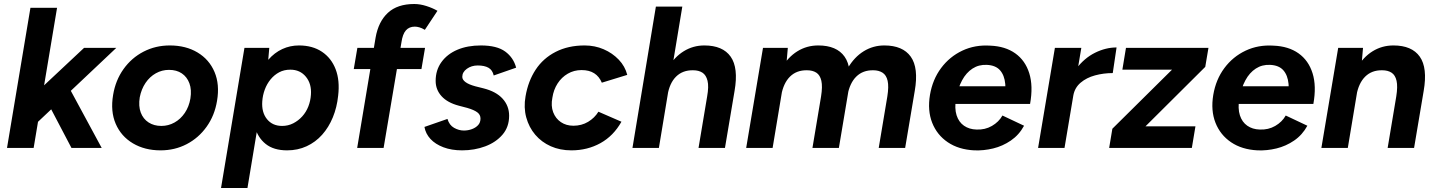

<svg xmlns="http://www.w3.org/2000/svg" viewBox="-20 -739 7173 959"><path d="M15 0 132 -700H265L148 0ZM166 -127 99 -218 400 -500H561ZM337 0 210 -242 308 -333 488 0Z M782 12Q703 12 644 -23Q585 -58 558 -120.5Q531 -183 545 -265Q557 -338 597 -394Q637 -450 697 -481Q757 -512 828 -512Q908 -512 966.5 -477Q1025 -442 1051.5 -379.5Q1078 -317 1064 -235Q1052 -162 1012 -106Q972 -50 912.5 -19Q853 12 782 12ZM786 -110Q821 -110 851.5 -127Q882 -144 903 -175Q924 -206 931 -247Q938 -291 926 -323Q914 -355 888 -372.5Q862 -390 824 -390Q789 -390 758.5 -373Q728 -356 707 -325Q686 -294 678 -253Q671 -209 683 -177Q695 -145 722 -127.5Q749 -110 786 -110Z M1084 200 1201 -500H1325L1317 -408L1216 200ZM1473 -512Q1541 -512 1588 -480.5Q1635 -449 1656.5 -393Q1678 -337 1669 -261Q1663 -203 1642.5 -153Q1622 -103 1589 -66Q1556 -29 1511.5 -8.5Q1467 12 1414 12Q1347 12 1307 -20Q1267 -52 1252 -108Q1237 -164 1245 -237Q1251 -304 1270.5 -355Q1290 -406 1320.5 -441Q1351 -476 1390 -494Q1429 -512 1473 -512ZM1430 -391Q1399 -391 1374.5 -378Q1350 -365 1331.5 -342.5Q1313 -320 1302.5 -291.5Q1292 -263 1290 -233Q1286 -178 1313.5 -144Q1341 -110 1389 -110Q1419 -110 1444.5 -123Q1470 -136 1489.5 -157.5Q1509 -179 1520 -207Q1531 -235 1533 -266Q1537 -320 1508 -355.5Q1479 -391 1430 -391Z M1764 0 1856 -551Q1870 -631 1917.5 -675Q1965 -719 2049 -719Q2078 -719 2109.5 -709Q2141 -699 2165 -685L2102 -590Q2087 -599 2074.5 -602.5Q2062 -606 2052 -606Q2024 -606 2007.5 -587.5Q1991 -569 1985 -527L1896 0ZM1747 -394 1765 -500H2103L2085 -394Z M2288 12Q2235 12 2194.5 -3.5Q2154 -19 2130 -45Q2106 -71 2100 -105L2215 -145Q2224 -114 2248 -100.5Q2272 -87 2297 -87Q2318 -87 2337 -94Q2356 -101 2368 -114Q2380 -127 2380 -147Q2380 -166 2364 -178Q2348 -190 2314 -200L2272 -211Q2215 -226 2185.5 -258.5Q2156 -291 2156 -335Q2156 -389 2185 -429Q2214 -469 2264.5 -490.5Q2315 -512 2382 -512Q2462 -512 2503.5 -481.5Q2545 -451 2558 -401L2446 -362Q2440 -389 2420 -400.5Q2400 -412 2366 -412Q2335 -412 2312 -395.5Q2289 -379 2289 -355Q2289 -341 2305 -329Q2321 -317 2354 -308L2394 -298Q2458 -282 2490.5 -246Q2523 -210 2523 -161Q2523 -105 2490 -66.5Q2457 -28 2403.5 -8Q2350 12 2288 12Z M2834 12Q2777 12 2731 -8.5Q2685 -29 2653.5 -66Q2622 -103 2608.5 -152.5Q2595 -202 2605 -258Q2618 -334 2655.5 -391Q2693 -448 2755.5 -480Q2818 -512 2900 -512Q2951 -512 2995 -493Q3039 -474 3070.5 -441Q3102 -408 3113 -365L2986 -326Q2973 -357 2948 -373Q2923 -389 2885 -389Q2847 -389 2816 -371Q2785 -353 2765 -322Q2745 -291 2739 -251Q2731 -210 2743 -178.5Q2755 -147 2781.5 -129Q2808 -111 2844 -111Q2885 -111 2917.5 -130.5Q2950 -150 2969 -181L3084 -131Q3044 -60 2979 -24Q2914 12 2834 12Z M3139 0 3256 -706H3388L3271 0ZM3469 0 3512 -257 3649 -285 3601 0ZM3512 -257Q3521 -307 3514 -335.5Q3507 -364 3488.5 -376Q3470 -388 3442 -388Q3390 -389 3357 -356.5Q3324 -324 3314 -262L3270 -263Q3283 -343 3315.5 -398.5Q3348 -454 3395 -483Q3442 -512 3498 -512Q3590 -512 3629.5 -456Q3669 -400 3649 -285Z M3707 0 3791 -500H3915L3907 -408L3839 0ZM4038 0 4081 -257 4218 -286 4170 0ZM4369 0 4412 -257 4549 -285 4501 0ZM4081 -257Q4089 -307 4082.5 -335.5Q4076 -364 4057.5 -376Q4039 -388 4011 -388Q3959 -389 3926 -356.5Q3893 -324 3882 -262L3838 -263Q3851 -343 3883.5 -398.5Q3916 -454 3963 -483Q4010 -512 4067 -512Q4159 -512 4198.5 -456Q4238 -400 4218 -285ZM4412 -257Q4420 -307 4413.5 -335.5Q4407 -364 4388 -376Q4369 -388 4342 -388Q4290 -389 4257 -356.5Q4224 -324 4213 -262L4169 -263Q4182 -343 4214.5 -398.5Q4247 -454 4294 -483Q4341 -512 4397 -512Q4489 -512 4529 -456Q4569 -400 4549 -285Z M4846 12Q4768 8 4714 -28.5Q4660 -65 4636 -126Q4612 -187 4625 -265Q4638 -342 4680.5 -399Q4723 -456 4786.5 -486Q4850 -516 4926 -511Q5001 -508 5051 -472.5Q5101 -437 5121 -373Q5141 -309 5125 -220H4995Q5005 -277 5001 -320Q4997 -363 4975 -388Q4953 -413 4909 -415Q4869 -417 4837.5 -396.5Q4806 -376 4785.5 -338Q4765 -300 4755 -247Q4747 -197 4758 -163Q4769 -129 4795 -111Q4821 -93 4857 -92Q4900 -90 4934.5 -110Q4969 -130 4987 -162L5095 -111Q5070 -65 5029 -37Q4988 -9 4940.5 2.5Q4893 14 4846 12ZM4707 -220 4711 -308H5066L5062 -220Z M5165 0 5249 -500H5381L5297 0ZM5301 -261Q5315 -342 5355.5 -395.5Q5396 -449 5449.5 -475.5Q5503 -502 5557 -502L5538 -374Q5492 -374 5449.5 -362.5Q5407 -351 5377.5 -326Q5348 -301 5341 -262Z M5609 -16 5536 -96 5931 -487 6000 -405ZM5520 0 5536 -96 5617 -108H5951L5933 0ZM5586 -391 5604 -500H6016L6000 -405L5916 -391Z M6261 12Q6183 8 6129 -28.5Q6075 -65 6051 -126Q6027 -187 6040 -265Q6053 -342 6095.5 -399Q6138 -456 6201.5 -486Q6265 -516 6341 -511Q6416 -508 6466 -472.5Q6516 -437 6536 -373Q6556 -309 6540 -220H6410Q6420 -277 6416 -320Q6412 -363 6390 -388Q6368 -413 6324 -415Q6284 -417 6252.5 -396.5Q6221 -376 6200.5 -338Q6180 -300 6170 -247Q6162 -197 6173 -163Q6184 -129 6210 -111Q6236 -93 6272 -92Q6315 -90 6349.5 -110Q6384 -130 6402 -162L6510 -111Q6485 -65 6444 -37Q6403 -9 6355.5 2.5Q6308 14 6261 12ZM6122 -220 6126 -308H6481L6477 -220Z M6580 0 6664 -500H6788L6780 -408L6712 0ZM6911 0 6954 -257 7091 -285 7043 0ZM6954 -257Q6962 -307 6955.5 -335.5Q6949 -364 6930.5 -376Q6912 -388 6884 -388Q6832 -389 6799 -356.5Q6766 -324 6755 -262L6711 -263Q6724 -343 6756.5 -398.5Q6789 -454 6836 -483Q6883 -512 6940 -512Q7032 -512 7071.5 -456Q7111 -400 7091 -285Z"/></svg>

Font: Figtree Light
Style: Bold Italic
Weight: 700
Italic angle: -9.5°
Version: Version 2.000